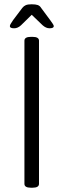

<svg xmlns="http://www.w3.org/2000/svg" viewBox="-20 -874 295 896"><path d="M124 2Q94 2 94 -16V-684Q94 -702 124 -702H132Q162 -702 162 -684V-16Q162 2 132 2ZM46 -742Q26 -742 26 -752Q26 -757 31 -764.5Q36 -772 41 -780L84 -837Q91 -846 100.5 -850Q110 -854 128 -854Q146 -854 156 -850.5Q166 -847 172 -837L215 -779Q220 -772 225.5 -764Q231 -756 231 -752Q231 -742 211 -742Q195 -742 179 -756L128 -805L78 -756Q63 -742 46 -742Z"/></svg>

Font: Asap Condensed Light
Style: Regular
Weight: 300
Width: 3
Designer: Pablo Cosgaya
Foundry: Omnibus-Type
Version: Version 3.001; ttfautohint (v1.8.4.7-5d5b)